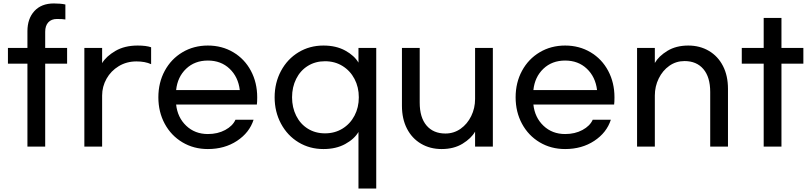

<svg xmlns="http://www.w3.org/2000/svg" viewBox="-20 -767 4702 1113"><path d="M369 -398H242V83H139V-398H26V-489H139V-586Q139 -659 179.5 -703Q220 -747 292 -747Q332 -747 359 -741V-654Q345 -657 310 -657Q278 -657 260 -637.5Q242 -618 242 -583V-489H369Z M572 -489V-401Q595 -440 648.5 -471.5Q702 -503 778 -503Q827 -503 856 -493V-395Q821 -411 771 -411Q714 -411 668.5 -383.5Q623 -356 597.5 -310.5Q572 -265 572 -213V83H469V-489Z M898 -203Q898 -288 935 -356.5Q972 -425 1037.5 -464Q1103 -503 1185 -503Q1267 -503 1332.5 -464Q1398 -425 1434.5 -356.5Q1471 -288 1471 -203Q1471 -175 1469 -161H1001Q1009 -86 1059.5 -38Q1110 10 1185 10Q1242 10 1285.5 -13.5Q1329 -37 1345 -73H1450Q1426 2 1354 49.5Q1282 97 1185 97Q1103 97 1037.5 58Q972 19 935 -49.5Q898 -118 898 -203ZM1185 -416Q1109 -416 1059 -368.5Q1009 -321 1001 -245H1370Q1361 -321 1311 -368.5Q1261 -416 1185 -416Z M1572 -203Q1572 -287 1609 -356Q1646 -425 1710.5 -464Q1775 -503 1855 -503Q1928 -503 1981 -474Q2034 -445 2058 -404V-489H2161V326H2058V-2Q2034 39 1981 68Q1928 97 1855 97Q1775 97 1710.5 58Q1646 19 1609 -50Q1572 -119 1572 -203ZM2060 -203Q2060 -262 2035 -309.5Q2010 -357 1965.5 -384.5Q1921 -412 1864 -412Q1808 -412 1764.5 -385Q1721 -358 1697 -310Q1673 -262 1673 -203Q1673 -144 1697 -96Q1721 -48 1764.5 -21Q1808 6 1864 6Q1921 6 1965.5 -21.5Q2010 -49 2035 -96.5Q2060 -144 2060 -203Z M2734 83V-4Q2712 35 2661.5 66Q2611 97 2540 97Q2473 97 2420.5 66Q2368 35 2339 -21.5Q2310 -78 2310 -154V-489H2413V-172Q2413 -86 2452.5 -39.5Q2492 7 2562 7Q2611 7 2650 -20.5Q2689 -48 2711.5 -94Q2734 -140 2734 -193V-489H2837V83Z M2969 -203Q2969 -288 3006 -356.5Q3043 -425 3108.5 -464Q3174 -503 3256 -503Q3338 -503 3403.5 -464Q3469 -425 3505.5 -356.5Q3542 -288 3542 -203Q3542 -175 3540 -161H3072Q3080 -86 3130.5 -38Q3181 10 3256 10Q3313 10 3356.5 -13.5Q3400 -37 3416 -73H3521Q3497 2 3425 49.5Q3353 97 3256 97Q3174 97 3108.5 58Q3043 19 3006 -49.5Q2969 -118 2969 -203ZM3256 -416Q3180 -416 3130 -368.5Q3080 -321 3072 -245H3441Q3432 -321 3382 -368.5Q3332 -416 3256 -416Z M3776 -489V-402Q3798 -441 3848.5 -472Q3899 -503 3970 -503Q4037 -503 4089.5 -472Q4142 -441 4171 -384.5Q4200 -328 4200 -252V83H4097V-234Q4097 -320 4057.5 -366.5Q4018 -413 3948 -413Q3899 -413 3860 -385.5Q3821 -358 3798.5 -312Q3776 -266 3776 -213V83H3673V-489Z M4637 -398H4510V83H4407V-398H4280V-489H4407V-663H4510V-489H4637Z"/></svg>

Font: Gmarket Sans TTF Medium
Style: Regular
Weight: 500
Designer: Creative Director : Sungho Lee; Art Director : Kiwoong Choi; Project Manager : Sori Yang, Jongwook Yoon; Font Designer :
Foundry: Sandoll Inc.
Version: Version 1.000;hotconv 1.0.109;makeotfexe 2.5.65596